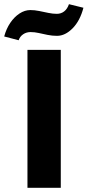

<svg xmlns="http://www.w3.org/2000/svg" viewBox="-37 -896 418 916"><path d="M94 0V-658H253V0ZM52 -704 -17 -722Q-7 -759 12 -787Q31 -815 56 -831.5Q81 -848 108 -848Q128 -848 150 -843.5Q172 -839 193.5 -834.5Q215 -830 234 -830Q254 -830 269 -841.5Q284 -853 292 -876L361 -859Q345 -797 309.5 -761Q274 -725 235 -725Q212 -725 190 -729.5Q168 -734 148 -738.5Q128 -743 109 -743Q89 -743 73.5 -732.5Q58 -722 52 -704Z"/></svg>

Font: Ysabeau Office ExtraBold
Style: Regular
Weight: 800
Designer: Christian Thalmann (Catharsis Fonts)
Version: Version 2.001;gftools[0.9.30]; featfreeze: tnum,lnum,ss02